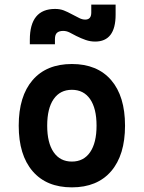

<svg xmlns="http://www.w3.org/2000/svg" viewBox="-20 -806 626 836"><path d="M293 9.8Q182.6 9.8 122.1 -60.5Q61.5 -130.9 61.5 -258.8Q61.5 -387.2 122.1 -457.3Q182.6 -527.3 293 -527.3Q403.3 -527.3 463.9 -457.3Q524.4 -387.2 524.4 -258.8Q524.4 -130.9 463.9 -60.5Q403.3 9.8 293 9.8ZM293 -102.5Q344.2 -102.5 372.3 -143.3Q400.4 -184.1 400.4 -258.8Q400.4 -334 372.3 -374.5Q344.2 -415 293 -415Q241.7 -415 213.6 -374.5Q185.5 -334 185.5 -258.8Q185.5 -184.1 213.6 -143.3Q241.7 -102.5 293 -102.5ZM109.9 -613.3V-632.8Q109.9 -767.1 219.7 -767.1Q241.2 -767.1 257.6 -760.7Q273.9 -754.4 294.4 -743.2Q313 -733.4 325.7 -727.1Q338.4 -720.7 351.1 -720.7Q377.4 -720.7 377.4 -751V-786.1H483.4V-742.2Q483.4 -625 394 -625Q373.5 -625 353.5 -631.8Q333.5 -638.7 312 -649.4Q296.4 -657.7 283 -664.6Q269.5 -671.4 255.4 -671.4Q237.3 -671.4 228.3 -663.3Q219.2 -655.3 219.2 -635.3V-613.3Z"/></svg>

Font: Cascadia Code SemiBold
Style: Regular
Weight: 600
Monospace: yes
Designer: Aaron Bell
Foundry: Saja Typeworks
Version: Version 2404.023; ttfautohint (v1.8.4)